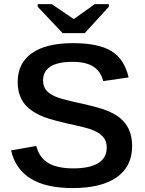

<svg xmlns="http://www.w3.org/2000/svg" viewBox="-20 -909 707 938"><path d="M625.5 -195.3Q625.5 -96.2 550.8 -43.2Q476.1 9.8 334.5 9.8Q76.2 9.8 34.2 -174.3L157.2 -195.8Q171.9 -138.7 216.1 -112.5Q260.3 -86.4 337.9 -86.4Q418.5 -86.4 460 -112.1Q501.5 -137.7 501.5 -188.5Q501.5 -219.2 484.9 -238.8Q468.3 -258.3 438 -271.5Q418.5 -280.3 385.3 -288.3Q352.1 -296.4 306.6 -306.2Q253.9 -318.4 222.4 -328.1Q190.9 -337.9 171.4 -347.4Q151.9 -356.9 135.3 -368.7Q102.5 -390.6 84.5 -425Q66.4 -459.5 66.4 -508.8Q66.4 -600.1 135.7 -649.2Q205.1 -698.2 336.4 -698.2Q460.4 -698.2 523.9 -659.7Q587.4 -621.1 608.4 -530.8L484.4 -512.7Q472.2 -560.5 436 -583.7Q399.9 -606.9 334 -606.9Q262.7 -606.9 226.6 -584Q190.4 -561 190.4 -515.6Q190.4 -487.3 205.3 -469Q220.2 -450.7 249 -438Q275.9 -425.3 364.7 -406.2Q411.1 -396 447.8 -386.2Q484.4 -376.5 509.8 -365.7Q530.8 -356.4 548.1 -345.7Q565.4 -335 578.1 -321.8Q601.1 -299.3 613.3 -268.1Q625.5 -236.8 625.5 -195.3ZM511.7 -876 394 -747.1H286.1L164.1 -876V-888.7H232.9L339.4 -816.4H341.3L442.9 -888.7H511.7Z"/></svg>

Font: Arimo SemiBold
Style: Regular
Weight: 600
Designer: Steve Matteson
Foundry: Monotype Imaging Inc.
Version: Version 1.33